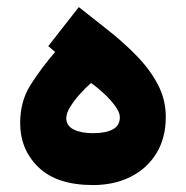

<svg xmlns="http://www.w3.org/2000/svg" viewBox="-20 -535 536 553"><path d="M138.7 -385.3 119.1 -402.3 207 -514.6Q250 -481 293.9 -446Q337.9 -411.1 375 -372.8Q412.1 -334.5 434.8 -291.3Q457.5 -248 457.5 -198.7Q457.5 -137.2 430.4 -93.3Q403.3 -49.3 356 -25.6Q308.6 -2 248 -2Q144 -2 91.1 -53Q38.1 -104 38.1 -180.7Q38.1 -243.2 67.9 -290.3Q97.7 -337.4 138.7 -385.3ZM325.2 -197.3Q325.2 -211.4 311.8 -229.7Q298.3 -248 279.1 -265.9Q259.8 -283.7 242.2 -295.9Q227.5 -283.2 210.9 -264.9Q194.3 -246.6 182.6 -227.8Q170.9 -209 170.9 -194.3Q170.9 -172.9 192.1 -162.1Q213.4 -151.4 247.6 -151.4Q284.7 -151.4 304.9 -162.4Q325.2 -173.3 325.2 -197.3Z"/></svg>

Font: Vazirmatn FD NL Black
Style: Regular
Weight: 900
Designer: Saber Rastikerdar
Foundry: Saber Rastikerdar
Version: Version 33.003